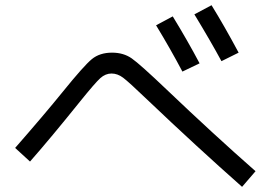

<svg xmlns="http://www.w3.org/2000/svg" viewBox="-20 -789 1040 737"><path d="M579.1 -691.9 643.1 -726.1Q701.2 -630.9 746.1 -545.9L680.2 -514.2Q634.3 -601.1 579.1 -691.9ZM726.1 -733.9 792 -769Q840.8 -689.9 896 -586.9L830.1 -554.2Q788.1 -631.8 726.1 -733.9ZM38.1 -221.2Q150.9 -350.1 221.2 -437Q302.2 -537.1 332.5 -562Q362.8 -586.9 410.2 -586.9Q454.1 -586.9 485.6 -564.9Q517.1 -543 621.1 -443.8Q799.3 -273.9 960.9 -131.8L909.2 -71.8Q736.3 -224.6 545.9 -405.8Q474.1 -474.6 452.6 -490.7Q431.2 -506.8 408 -506.8Q384.8 -506.8 365 -489Q345.2 -471.2 286.1 -397.9Q174.3 -258.8 95.2 -168.9Z"/></svg>

Font: WebKoruri
Style: Regular
Weight: 400
Foundry: lindwurm / mohemohe
Version: Version 1.00